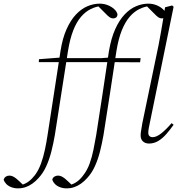

<svg xmlns="http://www.w3.org/2000/svg" viewBox="-172 -776 993 1054"><path d="M-74 258Q-93 258 -110 251.5Q-127 245 -137.5 234Q-148 223 -152 211Q-149 200 -140.5 194Q-132 188 -121 188Q-110 188 -101 192.5Q-92 197 -83 204Q-74 211 -65 220L-44 240V243H-57V240Q-33 234 -14.5 220Q4 206 20 185Q40 158 53 122Q66 86 74.5 46Q83 6 89 -34Q107 -149 124.5 -264Q142 -379 160 -495Q171 -566 193.5 -616Q216 -666 245.5 -697Q275 -728 308.5 -742Q342 -756 375 -756Q399 -756 420 -747.5Q441 -739 455.5 -725.5Q470 -712 473 -697Q472 -685 465.5 -680Q459 -675 450 -675Q439 -675 429 -682Q419 -689 406 -703L364 -745V-748H383V-743Q354 -740 325.5 -726Q297 -712 272.5 -683.5Q248 -655 230 -609Q212 -563 201 -495Q183 -381 165 -264.5Q147 -148 129 -34Q121 12 110 55.5Q99 99 82 136.5Q65 174 39 202Q23 220 5 232.5Q-13 245 -32 251.5Q-51 258 -74 258ZM41 -435 42 -451 172 -461V-457H437L434 -435H171ZM646 12Q626 12 613 0.5Q600 -11 600 -33Q600 -45 603 -61Q606 -77 609 -98L699 -531Q705 -562 711 -596.5Q717 -631 723 -666.5Q729 -702 734 -736L773 -746L781 -739L651 -104Q648 -90 645 -74.5Q642 -59 642 -47Q642 -35 648.5 -29Q655 -23 666 -23Q687 -23 714 -44.5Q741 -66 770 -100L781 -91Q762 -64 741 -40Q720 -16 696.5 -2Q673 12 646 12ZM193 258Q174 258 157 251.5Q140 245 129.5 234Q119 223 115 211Q117 200 126 194Q135 188 146 188Q157 188 166 192.5Q175 197 184 204Q193 211 202 220L223 240V243H210V240Q234 234 252.5 220Q271 206 286 185Q307 158 320 122Q333 86 341 46Q349 6 356 -34Q374 -149 391.5 -264Q409 -379 426 -495Q438 -566 460.5 -616Q483 -666 512.5 -697Q542 -728 575.5 -742Q609 -756 642 -756Q666 -756 687 -747.5Q708 -739 722.5 -725.5Q737 -712 740 -697Q739 -685 732.5 -680Q726 -675 717 -675Q706 -675 696 -682Q686 -689 673 -703L631 -745V-748H650V-743Q621 -740 592.5 -726Q564 -712 539.5 -683.5Q515 -655 496.5 -609Q478 -563 467 -495Q450 -381 432 -264.5Q414 -148 396 -34Q388 12 377 55.5Q366 99 349 136.5Q332 174 306 202Q290 220 272 232.5Q254 245 235 251.5Q216 258 193 258ZM307 -435 309 -451 439 -461V-457H600L597 -434L438 -435Z"/></svg>

Font: Source Serif 4 48pt Light
Style: Italic
Weight: 300
Italic angle: -12°
Designer: Frank Grießhammer
Foundry: Adobe Systems Incorporated
Version: Version 4.004;hotconv 1.0.116;makeotfexe 2.5.65601